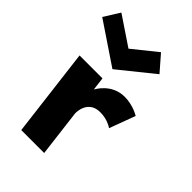

<svg xmlns="http://www.w3.org/2000/svg" viewBox="-307 -944 1048 1048"><g transform="rotate(45 217.0 -420.0)"><path d="M-7.1 -840 -64 -749 176.9 -587 378 -749 298.9 -840 159.6 -728ZM237 0H60L-3 -513H174L183.1 -439H185.1C185.1 -439 230.2 -528 331.2 -528C397.2 -528 447.1 -496 447.1 -496L391.5 -346C391.5 -346 355.1 -374 296.1 -374C204.1 -374 202.3 -283 203.8 -270Z"/></g></svg>

Font: Hussar
Style: BdOpOblOne
Weight: 700
Foundry: Cannot Into Space Fonts
Version: Version 2.00